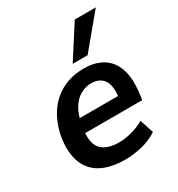

<svg xmlns="http://www.w3.org/2000/svg" viewBox="-181 -874 930 1003"><g transform="rotate(-30 284.5 -373.0)"><path d="M286 10Q190 10 133 -24Q76 -58 56.5 -122Q37 -186 54 -274Q71 -349 108.5 -401.5Q146 -454 202.5 -482.5Q259 -511 332 -511Q399 -511 445 -482.5Q491 -454 510.5 -397Q530 -340 519 -254L514 -215H149L162 -297H431L412 -275Q421 -329 413 -361Q405 -393 382.5 -409Q360 -425 326 -425Q291 -425 260 -407Q229 -389 208 -354.5Q187 -320 177 -268L173 -244Q164 -189 174.5 -154Q185 -119 217 -101.5Q249 -84 299 -84Q335 -84 375.5 -94.5Q416 -105 452 -126L479 -43Q434 -14 382.5 -2Q331 10 286 10ZM294 -561 419 -756H546L384 -561Z"/></g></svg>

Font: Nunito Sans 7pt SemiCondensed
Style: Bold Italic
Weight: 700
Width: 4
Italic angle: -9°
Designer: Vernon Adams
Foundry: Vernon Adams
Version: Version 3.101;gftools[0.9.27]